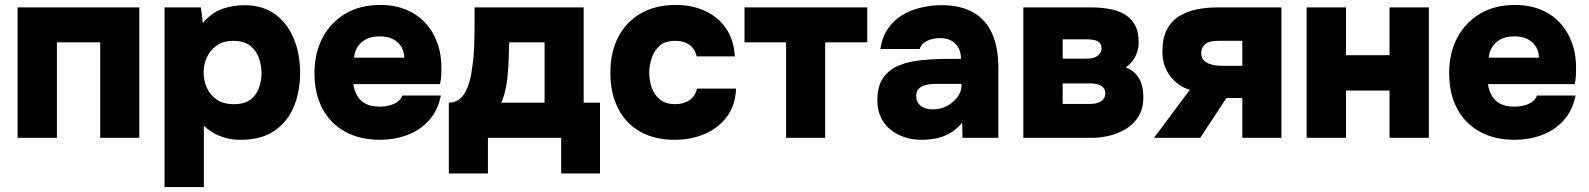

<svg xmlns="http://www.w3.org/2000/svg" viewBox="-20 -557 6421 776"><path d="M51 0V-527H543V0H385V-386H210V0Z M645 199V-527H792L800 -464Q835 -506 878 -521Q921 -536 968 -536Q1041 -536 1091 -500Q1141 -464 1167 -402Q1193 -340 1193 -263Q1193 -186 1167 -124.5Q1141 -63 1088 -27.5Q1035 8 953 8Q917 8 888.5 -0.5Q860 -9 839 -22Q818 -35 804 -49V199ZM925 -136Q969 -136 993 -155Q1017 -174 1027 -203Q1037 -232 1037 -261Q1037 -293 1026 -323.5Q1015 -354 990 -373Q965 -392 922 -392Q883 -392 856.5 -373.5Q830 -355 816.5 -326Q803 -297 803 -264Q803 -231 816 -202Q829 -173 856 -154.5Q883 -136 925 -136Z M1516 8Q1434 8 1374.5 -25Q1315 -58 1283 -118.5Q1251 -179 1251 -261Q1251 -343 1284 -405Q1317 -467 1376.5 -502Q1436 -537 1517 -537Q1575 -537 1621 -518Q1667 -499 1699 -464.5Q1731 -430 1748 -382Q1765 -334 1764 -276Q1764 -261 1763 -246.5Q1762 -232 1758 -217H1408Q1411 -192 1423 -171Q1435 -150 1457 -138Q1479 -126 1513 -126Q1537 -126 1556.5 -131.5Q1576 -137 1589 -147.5Q1602 -158 1606 -171H1762Q1749 -108 1712 -68.5Q1675 -29 1624 -10.5Q1573 8 1516 8ZM1411 -324H1614Q1614 -345 1603.5 -365Q1593 -385 1571 -397.5Q1549 -410 1514 -410Q1480 -410 1457 -397Q1434 -384 1423 -364Q1412 -344 1411 -324Z M1794 144V-142Q1816 -142 1832.5 -153Q1849 -164 1860 -184Q1871 -204 1878 -228.5Q1885 -253 1888 -281Q1895 -326 1896.5 -374.5Q1898 -423 1898 -465Q1898 -481 1898 -496.5Q1898 -512 1898 -527H2339V-142H2405V144H2248V0H1952V144ZM2006 -142H2181V-386H2038Q2037 -355 2036 -321.5Q2035 -288 2032 -257Q2031 -238 2027.5 -218Q2024 -198 2019 -179Q2014 -160 2006 -142Z M2706 8Q2626 8 2568 -24.5Q2510 -57 2478.5 -118Q2447 -179 2447 -262Q2447 -347 2479.5 -408.5Q2512 -470 2571 -503.5Q2630 -537 2711 -537Q2778 -537 2830.5 -512.5Q2883 -488 2914.5 -442Q2946 -396 2950 -329H2796Q2788 -361 2765.5 -376.5Q2743 -392 2710 -392Q2668 -392 2645.5 -371.5Q2623 -351 2613.5 -321Q2604 -291 2604 -263Q2604 -231 2614.5 -201.5Q2625 -172 2648.5 -154Q2672 -136 2709 -136Q2743 -136 2766.5 -152Q2790 -168 2797 -199H2955Q2952 -131 2917.5 -85Q2883 -39 2828 -15.5Q2773 8 2706 8Z M3157 0V-386H2989V-527H3485V-386H3315V0Z M3703 8Q3669 8 3637.5 -2Q3606 -12 3580.5 -32Q3555 -52 3540.5 -82Q3526 -112 3526 -152Q3526 -209 3549.5 -242.5Q3573 -276 3613.5 -292.5Q3654 -309 3706 -314Q3758 -319 3814 -319H3864Q3864 -344 3854.5 -362.5Q3845 -381 3826 -392Q3807 -403 3779 -403Q3759 -403 3741.5 -397.5Q3724 -392 3712.5 -382.5Q3701 -373 3697 -359H3538Q3545 -406 3567.5 -439.5Q3590 -473 3623.5 -494Q3657 -515 3699 -525.5Q3741 -536 3785 -536Q3863 -536 3913.5 -507Q3964 -478 3989.5 -422Q4015 -366 4015 -283V0H3870L3869 -61Q3847 -35 3820.5 -19.5Q3794 -4 3765 2Q3736 8 3703 8ZM3751 -115Q3782 -115 3808 -129Q3834 -143 3850 -165Q3866 -187 3866 -212V-218H3769Q3750 -218 3734.5 -216Q3719 -214 3707.5 -208.5Q3696 -203 3689.5 -193.5Q3683 -184 3683 -169Q3683 -152 3691.5 -139.5Q3700 -127 3715.5 -121Q3731 -115 3751 -115Z M4116 0V-527H4390Q4424 -527 4457.5 -522Q4491 -517 4519 -502.5Q4547 -488 4564.5 -460.5Q4582 -433 4582 -386Q4582 -364 4575 -344Q4568 -324 4556 -309Q4544 -294 4530 -285Q4566 -270 4583.5 -240.5Q4601 -211 4601 -165Q4601 -118 4581.5 -86.5Q4562 -55 4530.5 -36Q4499 -17 4463.5 -8.5Q4428 0 4396 0ZM4275 -137H4387Q4405 -137 4418.5 -142Q4432 -147 4439.5 -156Q4447 -165 4447 -180Q4447 -191 4442.5 -198.5Q4438 -206 4429.5 -211Q4421 -216 4409 -218Q4397 -220 4383 -220H4275ZM4275 -320H4368Q4382 -320 4393.5 -322Q4405 -324 4413.5 -329.5Q4422 -335 4427 -343Q4432 -351 4432 -361Q4432 -376 4424.5 -384Q4417 -392 4403.5 -395Q4390 -398 4374 -398H4275Z M4644 0 4789 -194Q4741 -208 4709.5 -249.5Q4678 -291 4678 -348Q4678 -402 4696 -437Q4714 -472 4745.5 -491.5Q4777 -511 4816.5 -519Q4856 -527 4899 -527H5159V0H5001V-161H4937L4831 0ZM4920 -291H5001V-392H4903Q4887 -392 4874 -389Q4861 -386 4852.5 -379.5Q4844 -373 4839.5 -364Q4835 -355 4835 -343Q4835 -327 4843 -316.5Q4851 -306 4864 -300.5Q4877 -295 4892 -293Q4907 -291 4920 -291Z M5261 0V-527H5420V-334H5596V-527H5755V0H5596V-191H5420V0Z M6102 8Q6020 8 5960.5 -25Q5901 -58 5869 -118.5Q5837 -179 5837 -261Q5837 -343 5870 -405Q5903 -467 5962.5 -502Q6022 -537 6103 -537Q6161 -537 6207 -518Q6253 -499 6285 -464.5Q6317 -430 6334 -382Q6351 -334 6350 -276Q6350 -261 6349 -246.5Q6348 -232 6344 -217H5994Q5997 -192 6009 -171Q6021 -150 6043 -138Q6065 -126 6099 -126Q6123 -126 6142.5 -131.5Q6162 -137 6175 -147.5Q6188 -158 6192 -171H6348Q6335 -108 6298 -68.5Q6261 -29 6210 -10.5Q6159 8 6102 8ZM5997 -324H6200Q6200 -345 6189.5 -365Q6179 -385 6157 -397.5Q6135 -410 6100 -410Q6066 -410 6043 -397Q6020 -384 6009 -364Q5998 -344 5997 -324Z"/></svg>

Font: Onest ExtraBold
Style: Regular
Weight: 800
Designer: Dmitri Voloshin, Andrey Kudryavtsev
Foundry: Dmitri Voloshin, Andrey Kudryavtsev
Version: Version 1.000;gftools[0.9.33]